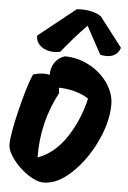

<svg xmlns="http://www.w3.org/2000/svg" viewBox="-63 -1026 717 1076"><g transform="rotate(5 295.0 -487.5)"><path d="M590 -785Q572 -732 513 -732Q495 -732 478 -736L393 -892Q356 -854 326 -820Q296 -786 253 -733Q229 -729 219 -729Q175 -729 145.5 -752Q116 -775 116 -812L325 -979Q334 -980 352 -980Q384 -980 413.5 -972.5Q443 -965 463 -950ZM564 -463Q564 -366 512 -255.5Q460 -145 380.5 -70Q301 5 224 5Q184 5 134.5 -28.5Q85 -62 50 -108.5Q15 -155 15 -191Q15 -248 49 -387.5Q83 -527 112 -593Q145 -603 174 -603Q194 -603 206 -599Q204 -636 224 -667Q244 -698 281 -710Q354 -710 419.5 -675Q485 -640 524.5 -582.5Q564 -525 564 -463ZM431 -485Q403 -505 358.5 -518Q314 -531 263 -532Q265 -522 267 -502Q175 -330 178 -132Q274 -167 339 -266.5Q404 -366 431 -485Z"/></g></svg>

Font: Mogra
Style: Regular
Weight: 400
Designer: Lipi Raval
Foundry: Lipi Raval
Version: Version 1.002;PS 1.002;hotconv 1.0.88;makeotf.lib2.5.647800;